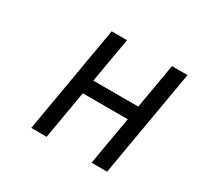

<svg xmlns="http://www.w3.org/2000/svg" viewBox="-126 -740 938 899"><g transform="rotate(30 342.5 -290.0)"><path d="M548 0 648 -580H564L522 -337H279L321 -580H238L138 0H221L266 -261H509L464 0Z"/></g></svg>

Font: Charger Monospace
Style: Regular
Weight: 400
Designer: Jasper
Foundry: Cannot Into Space Fonts
Version: Version 0.980